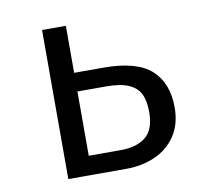

<svg xmlns="http://www.w3.org/2000/svg" viewBox="-65 -612 746 685"><g transform="rotate(-10 307.5 -270.0)"><path d="M215.4 -540V-369.7H321.5Q442.1 -369.7 494.6 -322.1Q547.2 -274.4 547.2 -186.2Q547.2 -124.6 518.5 -82.6Q489.7 -40.5 442.6 -20.3Q395.4 0 340.5 0H129.2V-540ZM215.4 -302.1V-69.2H330.8Q389.7 -69.2 422.3 -95.9Q454.9 -122.6 454.9 -185.6Q454.9 -226.2 442.6 -251.3Q430.3 -276.4 400.5 -289.2Q370.8 -302.1 320 -302.1Z"/></g></svg>

Font: Fira Code
Style: Regular
Weight: 400
Designer: Carrois Corporate, Edenspiekermann AG, Nikita Prokopov
Foundry: Carrois Corporate, Edenspiekermann AG, Nikita Prokopov
Version: Version 5.002